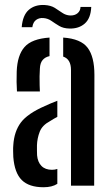

<svg xmlns="http://www.w3.org/2000/svg" viewBox="-20 -761 458 787"><path d="M49.5 -386Q47 -423 48.5 -468Q51 -534.5 80.5 -568.2Q110 -602 183 -607V-531Q165 -527 154.8 -515Q144.5 -503 143.5 -480Q142.5 -467.5 142.2 -448.2Q142 -429 142.5 -411.5Q143 -394 143.5 -386ZM271 0V-474Q271 -518.5 239 -529V-607Q311.5 -602 339.2 -565.2Q367 -528.5 367 -454L366 0ZM34.5 -117.5Q34 -129.5 33.8 -142Q33.5 -154.5 34.5 -166Q38 -222 65.5 -258.8Q93 -295.5 164 -326.5Q176 -332 188.8 -337.5Q201.5 -343 215 -348V-282Q208 -278.5 200.8 -274.2Q193.5 -270 185 -264.5Q153 -247.5 142.8 -221Q132.5 -194.5 131.5 -165.5Q131.5 -152 131.5 -143.2Q131.5 -134.5 132 -124.5Q134.5 -96.5 150 -80.8Q165.5 -65 193 -65Q205.5 -65 215 -68.5V-7.5Q193.5 6.5 158.5 6.5Q99 6.5 69.2 -23Q39.5 -52.5 34.5 -117.5ZM310 -732.5H354Q352 -686 327.5 -664.5Q303 -643 265 -644Q239.5 -644.5 222.5 -654.8Q205.5 -665 191 -675.2Q176.5 -685.5 158 -687Q141 -688.5 128.2 -679.5Q115.5 -670.5 112.5 -649.5H69Q73 -699 98.2 -720.8Q123.5 -742.5 162.5 -740.5Q188 -739 204.5 -728.8Q221 -718.5 235.2 -708.5Q249.5 -698.5 267.5 -697.5Q286.5 -697 298 -706.8Q309.5 -716.5 310 -732.5Z"/></svg>

Font: Big Shoulders Stencil Text SemiBold
Style: Regular
Weight: 600
Designer: Patric King
Foundry: XO Type Co
Version: Version 1.000